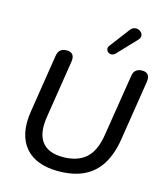

<svg xmlns="http://www.w3.org/2000/svg" viewBox="-136 -1052 1005 1164"><g transform="rotate(15 366.5 -470.0)"><path d="M338 9Q271 9 219 -10Q167 -29 133 -68Q99 -107 86.5 -165.5Q74 -224 87 -302L144 -664Q148 -689 162.5 -700.5Q177 -712 201 -712Q227 -712 238.5 -697.5Q250 -683 246 -655L189 -293Q172 -188 211.5 -134.5Q251 -81 344 -81Q435 -81 487.5 -127Q540 -173 556 -275L618 -664Q622 -689 636.5 -700.5Q651 -712 675 -712Q700 -712 711.5 -697.5Q723 -683 719 -655L659 -274Q644 -181 605 -118Q566 -55 500 -23Q434 9 338 9ZM492 -770Q481 -759 468.5 -758.5Q456 -758 447 -765Q438 -772 436 -783.5Q434 -795 443 -806L536 -929Q547 -944 561 -947.5Q575 -951 587 -947Q599 -943 607 -933.5Q615 -924 614.5 -911Q614 -898 601 -885Z"/></g></svg>

Font: Nunito ExtraLight SemiBold
Style: Italic
Weight: 600
Italic angle: -9°
Version: Version 3.602